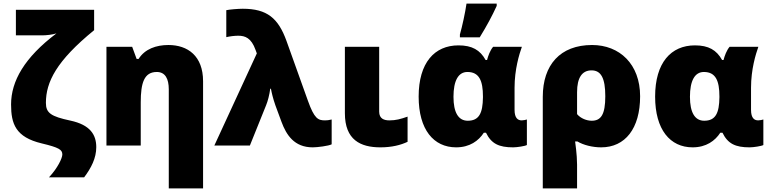

<svg xmlns="http://www.w3.org/2000/svg" viewBox="-20 -815 4319 1075"><path d="M519 9C519 -60 486 -116 373 -140C266 -163 237 -182 237 -239C237 -356 296 -474 507 -646V-760H69V-617H216C239 -617 274 -621 296 -628C117 -493 42 -361 42 -230C42 -122 67 -47 214 -12C310 11 329 23 329 50C329 70 303 126 254 178H451C491 125 519 70 519 9Z M923 -563C855 -563 791 -541 756 -485H745L720 -553H576V0H768V-242C768 -351 787 -412 858 -412C905 -412 925 -374 925 -315V240H1117V-360C1117 -502 1031 -563 923 -563Z M1180 0H1379L1470 -226C1479 -247 1489 -286 1493 -318H1497C1501 -296 1508 -265 1522 -225L1556 -133C1583 -60 1627 10 1731 10C1757 10 1820 2 1837 -7V-146C1822 -142 1810 -141 1800 -141C1761 -141 1740 -150 1704 -251L1584 -586C1538 -713 1476 -766 1339 -766C1315 -766 1265 -762 1247 -758V-607C1268 -612 1295 -615 1314 -615C1352 -615 1387 -603 1411 -535L1418 -516Z M2103 -553H1911V-181C1911 -32 1998 10 2110 10C2174 10 2224 -3 2262 -21V-162C2222 -148 2196 -141 2160 -141C2131 -141 2103 -150 2103 -190Z M2555 -606H2666C2706 -671 2735 -725 2761 -782V-795H2592C2585 -746 2568 -667 2555 -622ZM2534 10C2610 10 2660 -27 2689 -72H2701C2731 -10 2774 10 2853 10C2875 10 2920 3 2930 -3V-146C2925 -144 2910 -141 2901 -141C2880 -141 2861 -153 2861 -200V-324C2861 -426 2887 -511 2902 -553H2741C2724 -533 2713 -502 2707 -479H2699C2668 -535 2623 -561 2547 -561C2413 -561 2324 -464 2324 -274C2324 -89 2408 10 2534 10ZM2599 -139C2546 -139 2519 -186 2519 -273C2519 -363 2546 -412 2597 -412C2663 -412 2684 -363 2684 -275V-270C2683 -181 2662 -139 2599 -139Z M3564 -276C3564 -456 3449 -563 3295 -563C3116 -563 3019 -451 3019 -273V240H3211V107C3211 50 3200 -23 3200 -23H3213C3246 -3 3297 10 3346 10C3480 10 3564 -95 3564 -276ZM3292 -421C3345 -421 3369 -378 3369 -276C3369 -174 3345 -139 3293 -139C3265 -139 3231 -152 3211 -176V-299C3211 -380 3239 -421 3292 -421Z M3858 10C3934 10 3984 -27 4013 -72H4025C4055 -10 4098 10 4177 10C4199 10 4244 3 4254 -3V-146C4249 -144 4234 -141 4225 -141C4204 -141 4185 -153 4185 -200V-324C4185 -426 4211 -511 4226 -553H4065C4048 -533 4037 -502 4031 -479H4023C3992 -535 3947 -561 3871 -561C3737 -561 3648 -464 3648 -274C3648 -89 3732 10 3858 10ZM3923 -139C3870 -139 3843 -186 3843 -273C3843 -363 3870 -412 3921 -412C3987 -412 4008 -363 4008 -275V-270C4007 -181 3986 -139 3923 -139Z"/></svg>

Font: Noto Sans UI Black
Style: Regular
Weight: 900
Designer: Monotype Design Team
Foundry: Monotype Imaging Inc.
Version: Version 1.901